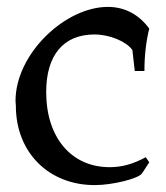

<svg xmlns="http://www.w3.org/2000/svg" viewBox="-20 -517 483 557"><path d="M399 -311C399 -357 404 -398 413 -434C381 -478 338 -497 293 -497C169 -497 25 -361 25 -224C25 -219 26 -215 26 -210C26 -75 121 20 255 20C307 20 382 1 392 -14L413 -46L403 -61C366 -41 334 -32 298 -32C187 -32 114 -118 114 -250C114 -357 164 -417 254 -417C298 -417 346 -397 364 -372L371 -311Z"/></svg>

Font: Asana Math
Style: Regular
Weight: 400
Version: Version 000.958